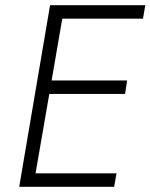

<svg xmlns="http://www.w3.org/2000/svg" viewBox="-20 -720 580 740"><path d="M170 -358H462L470 -410H179L220 -648H531L540 -700H228H202H173L54 0H82H108H420L429 -52H117Z"/></svg>

Font: Jost* 300 Light Italic
Style: Italic
Weight: 300
Italic angle: -10°
Version: Version 3.200; ttfautohint (v0.97) -l 8 -r 50 -G 200 -x 14 -